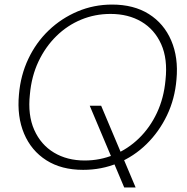

<svg xmlns="http://www.w3.org/2000/svg" viewBox="-20 -732 820 841"><path d="M524 89 373 -269H423L574 89ZM344 12Q249 12 183 -30Q117 -72 85.5 -146.5Q54 -221 63 -318Q70 -402 104 -474Q138 -546 193.5 -599Q249 -652 320 -682Q391 -712 471 -712Q566 -712 632 -670.5Q698 -629 730 -554.5Q762 -480 753 -384Q746 -299 711.5 -227Q677 -155 622 -101Q567 -47 496 -17.5Q425 12 344 12ZM351 -29Q418 -29 479 -54Q540 -79 588.5 -126Q637 -173 667.5 -238Q698 -303 705 -382Q715 -474 686 -538.5Q657 -603 599.5 -637Q542 -671 464 -671Q396 -671 335.5 -646Q275 -621 227 -574Q179 -527 148.5 -462.5Q118 -398 111 -319Q101 -228 130 -163Q159 -98 216.5 -63.5Q274 -29 351 -29Z"/></svg>

Font: DM Sans 24pt ExtraLight
Style: Italic
Weight: 250
Italic angle: -10°
Designer: Colophon Foundry, Jonny Pinhorn
Foundry: Colophon Foundry
Version: Version 4.004;gftools[0.9.30]